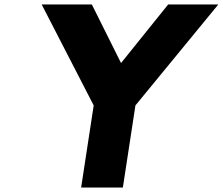

<svg xmlns="http://www.w3.org/2000/svg" viewBox="-20 -845 1004 865"><path d="M167.7 -825 402.1 -370 345.5 0H533.5L590.1 -370L963.7 -825H737.7L525.3 -561L393.7 -825Z"/></svg>

Font: Sztylet
Style: BdObl
Weight: 700
Foundry: Cannot Into Space Fonts, PlusOne Fonts
Version: Version 0.12